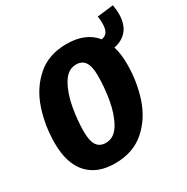

<svg xmlns="http://www.w3.org/2000/svg" viewBox="-177 -926 1072 1098"><g transform="rotate(-30 359.5 -377.0)"><path d="M600 -558Q616 -509 616 -440Q616 -323 581 -219Q546 -115 469 -48.5Q392 18 274 18Q156 18 93.5 -52Q31 -122 31 -254Q31 -370 66 -474.5Q101 -579 177.5 -646Q254 -713 372 -713Q498 -713 561 -635Q587 -639 598.5 -658Q610 -677 610 -712Q610 -742 606 -759L713 -772Q719 -742 719 -713Q719 -647 688 -608Q657 -569 600 -558ZM438 -465Q438 -528 419 -556Q400 -584 361 -584Q306 -584 271.5 -525Q237 -466 222.5 -384Q208 -302 208 -229Q208 -166 227.5 -138Q247 -110 286 -110Q342 -110 376 -168.5Q410 -227 424 -308.5Q438 -390 438 -465Z"/></g></svg>

Font: Fira Sans Condensed ExtraBold
Style: Italic
Weight: 800
Width: 3
Italic angle: -8°
Designer: bBox Type GmbH & Carrois Corporate GbR & Edenspiekermann AG
Foundry: bBox Type GmbH & Carrois Corporate GbR & Edenspiekermann AG
Version: Version 4.301